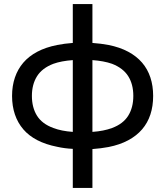

<svg xmlns="http://www.w3.org/2000/svg" viewBox="-20 -719 808 939"><path d="M729 -250Q729 -200 715.5 -159Q702 -118 675 -86.5Q648 -55 607 -33Q566 -11 511 0Q474 7 432 10V200H336V9Q295 7 260 -1Q204 -12 162.5 -33.5Q121 -55 94 -86.5Q67 -118 53 -159Q39 -200 39 -250Q39 -299 53 -340Q67 -381 94 -412.5Q121 -444 162.5 -466Q204 -488 260 -499Q295 -506 336 -509V-699H432V-509Q474 -506 511 -499Q566 -488 607 -466Q648 -444 675 -412.5Q702 -381 715.5 -340Q729 -299 729 -250ZM432 -74Q488 -78 528 -93Q582 -113 607 -153Q632 -193 632 -250Q632 -307 607 -346.5Q582 -386 528 -407Q488 -421 432 -425ZM136 -250Q136 -193 161 -153Q186 -113 241 -93Q280 -78 336 -74V-425Q280 -421 241 -407Q186 -386 161 -346Q136 -306 136 -250Z"/></svg>

Font: Syne Med Modified
Style: Regular
Weight: 500
Designer: Lucas Descroix
Foundry: Bonjour Monde
Version: Version 2.200